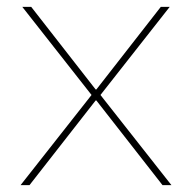

<svg xmlns="http://www.w3.org/2000/svg" viewBox="-20 -540 560 560"><path d="M40 0 247 -263 45 -520H71L259 -279H261L449 -520H475L273 -263L480 0H454L261 -247H259L66 0Z"/></svg>

Font: M PLUS 1 Thin Thin
Style: Regular
Weight: 250
Version: Version 1.001